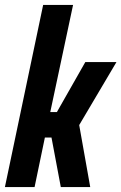

<svg xmlns="http://www.w3.org/2000/svg" viewBox="-28 -763 495 783"><path d="M-8 0 148 -743H270L177 -306H204L320 -510H447L295 -253L340 0H220L182 -202H155L113 0Z"/></svg>

Font: Saira Condensed
Style: Bold Italic
Weight: 700
Width: 3
Italic angle: -12°
Designer: Hector Gatti with collaboration of the Omnibus-Type team
Foundry: Omnibus-Type
Version: Version 1.101